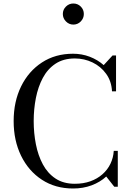

<svg xmlns="http://www.w3.org/2000/svg" viewBox="-20 -1067 764 1097"><path d="M397.5 10Q296 10 219.5 -40Q143 -90 100.5 -177Q58 -264 58 -375Q58 -486.5 100.5 -573.2Q143 -660 219.5 -710Q296 -760 397.5 -760Q447.5 -760 492.8 -742.8Q538 -725.5 572.5 -695L623 -750H643V-545H620Q617 -603 586.5 -645.2Q556 -687.5 508.8 -710.2Q461.5 -733 407.5 -733Q342.5 -733 297.2 -703Q252 -673 224.8 -622Q197.5 -571 185 -507Q172.5 -443 172.5 -375Q172.5 -307 185 -243Q197.5 -179 224.8 -128Q252 -77 297.2 -47Q342.5 -17 407.5 -17Q456.5 -17 496.2 -31.2Q536 -45.5 565.2 -71.2Q594.5 -97 611 -131.2Q627.5 -165.5 630 -205H653V0H633L587 -58.5Q552.5 -26.5 503.8 -8.2Q455 10 397.5 10ZM399 -926.5Q374.5 -926.5 356.8 -944.5Q339 -962.5 339 -987Q339 -1012 356.8 -1029.5Q374.5 -1047 399 -1047Q424 -1047 441.5 -1029.5Q459 -1012 459 -987Q459 -962.5 441.5 -944.5Q424 -926.5 399 -926.5Z"/></svg>

Font: BodoniModa 10 Custom
Style: Regular
Weight: 400
Designer: Owen Earl
Foundry: indestructible type
Version: Version 2.005